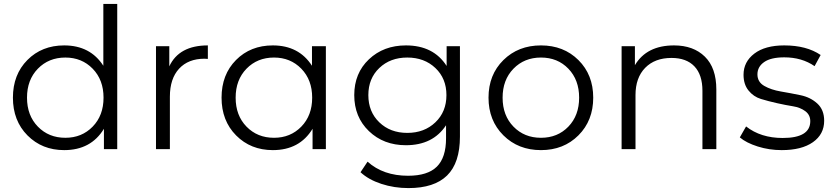

<svg xmlns="http://www.w3.org/2000/svg" viewBox="-20 -762 4263 981"><path d="M508 -742H579V0H511V-104Q445 5 308 5Q195 5 120.5 -70Q46 -145 46 -263Q46 -381 120 -455.5Q194 -530 308 -530Q441 -530 508 -426ZM314 -58Q398 -58 453.5 -115Q509 -172 509 -263Q509 -354 453.5 -411Q398 -468 314 -468Q229 -468 173.5 -411Q118 -354 118 -263Q118 -172 173.5 -115Q229 -58 314 -58Z M845 -423Q895 -530 1042 -530V-461Q1039 -461 1033 -461.5Q1027 -462 1025 -462Q942 -462 895 -411Q848 -360 848 -268V0H777V-526H845Z M1574 -526H1645V0H1577V-104Q1511 5 1374 5Q1261 5 1186.5 -70Q1112 -145 1112 -263Q1112 -381 1186 -455.5Q1260 -530 1374 -530Q1507 -530 1574 -426ZM1380 -58Q1464 -58 1519.5 -115Q1575 -172 1575 -263Q1575 -354 1519.5 -411Q1464 -468 1380 -468Q1295 -468 1239.5 -411Q1184 -354 1184 -263Q1184 -172 1239.5 -115Q1295 -58 1380 -58Z M2262 -526H2330V-64Q2330 70 2264.5 134.5Q2199 199 2067 199Q1994 199 1928.5 177.5Q1863 156 1822 118L1858 64Q1938 136 2065 136Q2165 136 2212 89.5Q2259 43 2259 -55V-122Q2192 -20 2054 -20Q1940 -20 1865 -92Q1790 -164 1790 -276Q1790 -388 1865 -459Q1940 -530 2054 -530Q2195 -530 2262 -425ZM1918 -137Q1974 -83 2061 -83Q2148 -83 2204.5 -137Q2261 -191 2261 -276Q2261 -361 2204.5 -414.5Q2148 -468 2061 -468Q1974 -468 1918 -414.5Q1862 -361 1862 -276Q1862 -191 1918 -137Z M2935.5 -70.5Q2860 5 2744 5Q2628 5 2552 -70.5Q2476 -146 2476 -263Q2476 -380 2552 -455Q2628 -530 2744 -530Q2860 -530 2935.5 -455Q3011 -380 3011 -263Q3011 -146 2935.5 -70.5ZM2603.5 -115Q2659 -58 2744 -58Q2829 -58 2884 -115Q2939 -172 2939 -263Q2939 -354 2884 -411Q2829 -468 2744 -468Q2659 -468 2603.5 -411Q2548 -354 2548 -263Q2548 -172 2603.5 -115Z M3424 -530Q3523 -530 3581.5 -472.5Q3640 -415 3640 -305V0H3569V-298Q3569 -380 3528 -423Q3487 -466 3411 -466Q3326 -466 3276.5 -415.5Q3227 -365 3227 -276V0H3156V-526H3224V-429Q3284 -530 3424 -530Z M3974 5Q3910 5 3851.5 -13.5Q3793 -32 3760 -60L3792 -116Q3867 -57 3979 -57Q4120 -57 4120 -143Q4120 -175 4094.5 -194Q4069 -213 4031.5 -219Q3994 -225 3949.5 -235Q3905 -245 3867.5 -256.5Q3830 -268 3804.5 -299.5Q3779 -331 3779 -380Q3779 -446 3834 -488Q3889 -530 3987 -530Q4101 -530 4173 -481L4142 -424Q4077 -469 3987 -469Q3919 -469 3884.5 -445Q3850 -421 3850 -382Q3850 -343 3885 -323Q3920 -303 3970 -294.5Q4020 -286 4070.5 -275.5Q4121 -265 4156 -233Q4191 -201 4191 -145Q4191 -76 4133.5 -35.5Q4076 5 3974 5Z"/></svg>

Font: Montserrat Alternates
Style: Regular
Weight: 400
Designer: Julieta Ulanovsky
Foundry: Julieta Ulanovsky
Version: Version 7.200;PS 007.200;hotconv 1.0.88;makeotf.lib2.5.64775